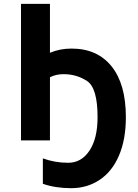

<svg xmlns="http://www.w3.org/2000/svg" viewBox="-20 -734 723 1004"><path d="M312 -346.2Q273.4 -346.2 241.2 -330.1V0H89.8V-713.9H241.2V-458Q293 -480 354 -480Q488.8 -480 563.5 -387Q638.2 -293.9 638.2 -121.1Q638.2 -4.9 602.3 79.1Q566.4 163.1 501 206.5Q435.5 250 352.5 250Q269.5 250 204.1 227.1V94.2Q267.1 117.2 336.4 117.2Q405.8 117.2 448 53.5Q490.2 -10.3 490.2 -121.1Q490.2 -273.9 435.5 -310.1Q380.9 -346.2 312 -346.2Z"/></svg>

Font: NotoSans-Bold
Style: Bold
Weight: 700
Designer: Monotype Design team
Foundry: Monotype Imaging Inc.
Version: Version 1.04